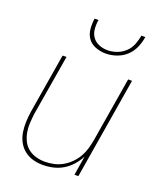

<svg xmlns="http://www.w3.org/2000/svg" viewBox="-138 -829 777 925"><g transform="rotate(20 250.0 -366.0)"><path d="M192 8Q165 8 140.5 1Q116 -6 96.5 -21.5Q77 -37 65 -59.5Q53 -82 49 -107.5Q45 -133 46 -159.5Q47 -186 51 -213L102 -520H122L70 -210Q67 -186 65.5 -162Q64 -138 68 -115Q72 -92 82 -71.5Q92 -51 109.5 -37Q127 -23 149.5 -16.5Q172 -10 196 -10Q218 -10 241.5 -15Q265 -20 286 -32Q307 -44 324.5 -61.5Q342 -79 354 -100Q366 -121 372.5 -143.5Q379 -166 383 -189L438 -520H458L372 0H352L368 -99Q356 -75 337 -53.5Q318 -32 294.5 -18Q271 -4 244.5 2Q218 8 192 8ZM293 -600Q266 -600 241 -609.5Q216 -619 201.5 -639Q187 -659 184.5 -686Q182 -713 186 -740H206Q202 -717 204 -693.5Q206 -670 218.5 -652.5Q231 -635 252 -626.5Q273 -618 296 -618Q319 -618 343 -626.5Q367 -635 385.5 -652.5Q404 -670 413 -693.5Q422 -717 426 -740H446Q442 -713 430.5 -686Q419 -659 397.5 -639Q376 -619 348 -609.5Q320 -600 293 -600Z"/></g></svg>

Font: Iosevka Term Curly Th Obl
Style: Regular
Weight: 100
Italic angle: -9°
Designer: Belleve Invis
Foundry: Belleve Invis
Version: Version 32.3.0